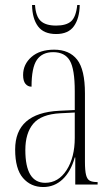

<svg xmlns="http://www.w3.org/2000/svg" viewBox="-20 -743 451 773"><path d="M154 10Q104 10 72.5 -26.5Q41 -63 41 -141Q41 -288 218 -297L281 -300V-376Q281 -465 261 -499Q241 -533 194 -533Q150 -533 128.5 -502Q107 -471 107 -394Q92 -394 82.5 -405.5Q73 -417 73 -441Q73 -484 106.5 -513.5Q140 -543 198 -543Q259 -543 290.5 -503Q322 -463 322 -367V-92Q322 -56 326.5 -38.5Q331 -21 341.5 -15.5Q352 -10 371 -10H373V0H283V-109H281Q265 -52 232 -21Q199 10 154 10ZM162 -7Q215 -7 248 -58Q281 -109 281 -188V-290L223 -287Q146 -283 114 -245Q82 -207 82 -139Q82 -7 162 -7ZM206 -606Q156 -606 133 -637Q110 -668 109 -723H121Q124 -677 144 -658.5Q164 -640 206 -640Q247 -640 266.5 -657.5Q286 -675 291 -723H301Q300 -669 277.5 -637.5Q255 -606 206 -606Z"/></svg>

Font: Noto Serif Display ExtraCondensed ExtraLight
Style: Regular
Weight: 200
Width: 2
Designer: Monotype Design Team
Foundry: Monotype Imaging Inc.
Version: Version 2.009